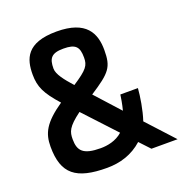

<svg xmlns="http://www.w3.org/2000/svg" viewBox="-130 -827 916 957"><g transform="rotate(-20 328.0 -348.5)"><path d="M47.9 -181.2C47.9 -36.1 113.8 14.2 277.8 14.2C346.7 14.2 412.1 -5.4 466.3 -54.2L517.1 0H655.8L525.4 -142.1C543 -194.3 554.2 -266.1 557.1 -307.1H463.9C461.9 -292.5 457 -259.8 448.2 -226.6L332 -355C445.8 -428.7 464.8 -452.1 464.8 -543C464.8 -631.8 429.2 -710.9 272 -710.9C110.8 -710.9 86.9 -631.8 86.9 -549.8C86.9 -484.9 106 -444.3 172.4 -370.1C71.3 -300.3 47.9 -252 47.9 -181.2ZM264.6 -429.7C226.1 -472.7 194.8 -511.7 194.8 -542C194.8 -596.2 210.9 -619.1 274.9 -619.1C339.8 -619.1 356.9 -599.1 356.9 -542C356.9 -500.5 344.7 -481.9 264.6 -429.7ZM164.1 -178.2C164.1 -217.8 170.9 -241.7 242.7 -294.9L397.5 -128.4C362.3 -96.7 315.9 -88.9 280.8 -88.9C188 -88.9 164.1 -117.2 164.1 -178.2Z"/></g></svg>

Font: Doppio One
Style: Regular
Weight: 400
Designer: Szymon Celej
Foundry: Sorkin Type Co
Version: Version 1.002